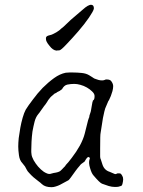

<svg xmlns="http://www.w3.org/2000/svg" viewBox="-20 -776 602 806"><path d="M172.9 -617.2Q173.8 -625 187.5 -627.9Q197.3 -629.9 204.1 -633.8Q216.8 -639.6 228.5 -648.4Q232.4 -652.3 237.3 -656.2Q242.2 -660.2 247.1 -664.1Q256.8 -673.8 267.6 -683.6Q276.4 -692.4 287.1 -701.2Q308.6 -719.7 327.1 -735.4Q350.6 -756.8 363.3 -755.9Q375 -754.9 374 -739.3Q372.1 -729.5 353.5 -702.1Q334 -673.8 308.6 -644.5Q283.2 -615.2 259.8 -590.8Q235.4 -564.5 228.5 -564.5Q224.6 -564.5 222.7 -564.5Q220.7 -563.5 217.8 -563.5Q202.1 -564.5 187.5 -584Q171.9 -602.5 172.9 -613.3ZM222.7 -390.6Q219.7 -389.6 216.8 -386.7Q214.8 -385.7 213.9 -384.8V-385.7L212.9 -384.8Q211.9 -383.8 210.9 -383.8H210L209 -382.8Q203.1 -377.9 197.3 -373Q192.4 -369.1 187.5 -362.3Q181.6 -355.5 178.7 -349.6Q175.8 -344.7 170.9 -337.9Q165 -331.1 159.2 -322.3L151.4 -311.5Q146.5 -303.7 140.6 -296.9Q129.9 -284.2 125 -264.6Q120.1 -245.1 116.2 -223.6Q113.3 -201.2 112.3 -180.7Q111.3 -160.2 111.3 -146.5Q111.3 -146.5 111.3 -137.7Q111.3 -133.8 112.3 -127.9Q113.3 -118.2 121.1 -103.5Q128.9 -89.8 139.6 -77.1Q151.4 -63.5 164.1 -54.7Q181.6 -43.9 190.4 -45.9Q197.3 -47.9 205.1 -49.8Q226.6 -52.7 233.4 -58.6Q240.2 -64.5 247.1 -72.3Q253.9 -78.1 256.8 -84Q266.6 -93.8 281.2 -113.3Q300.8 -138.7 315.4 -165Q330.1 -192.4 335.9 -215.8Q348.6 -266.6 349.6 -270.5Q353.5 -280.3 353.5 -282.2L354.5 -283.2L355.5 -291Q356.4 -293 359.4 -302.7Q361.3 -307.6 362.3 -314.5Q363.3 -319.3 364.3 -326.2Q365.2 -332 366.2 -336.9Q367.2 -342.8 368.2 -347.7Q370.1 -351.6 370.1 -354.5H371.1L372.1 -355.5Q377 -358.4 377 -373Q377 -382.8 366.2 -392.6Q357.4 -401.4 344.7 -408.7Q332 -416 317.4 -419.9Q303.7 -423.8 292 -423.8Q277.3 -423.8 262.7 -420.9Q249 -418 240.2 -401.4Q239.3 -401.4 239.3 -400.4H238.3Q237.3 -399.4 235.4 -397.5H234.4Q232.4 -395.5 230.5 -394.5Q225.6 -392.6 222.7 -390.6ZM477.5 7.8Q473.6 8.8 461.9 8.8Q450.2 8.8 436.5 4.9Q421.9 0 408.2 -4.9Q398.4 -8.8 372.1 -40Q364.3 -48.8 358.4 -69.3Q350.6 -93.8 356.4 -108.4Q359.4 -114.3 352.5 -116.2L350.6 -117.2L348.6 -116.2Q343.8 -112.3 340.8 -107.4Q336.9 -100.6 335 -97.7Q318.4 -86.9 314.5 -80.1Q305.7 -70.3 297.9 -59.6Q286.1 -43 277.8 -31.7Q269.5 -20.5 267.6 -19.5Q264.6 -17.6 231.4 0Q223.6 3.9 213.9 6.8Q205.1 9.8 196.3 9.8Q169.9 9.8 156.2 -2.9Q150.4 -8.8 139.6 -16.6Q128.9 -24.4 120.1 -32.2Q111.3 -40 103.5 -48.8Q95.7 -56.6 92.8 -62.5Q88.9 -70.3 85 -77.1Q81.1 -83 74.2 -90.8Q62.5 -102.5 59.6 -124Q56.6 -145.5 56.6 -161.1Q56.6 -175.8 58.6 -196.3Q61.5 -217.8 65.4 -240.2Q69.3 -261.7 75.2 -282.2Q81.1 -302.7 87.9 -315.4Q98.6 -333 118.2 -358.4Q136.7 -383.8 159.2 -407.2Q181.6 -429.7 207 -448.2Q231.4 -465.8 255.9 -470.7Q264.6 -471.7 271.5 -471.7Q279.3 -471.7 286.1 -471.7Q303.7 -471.7 323.2 -469.7Q341.8 -467.8 354.5 -460Q360.4 -456.1 367.2 -452.1Q376 -445.3 381.8 -444.3Q387.7 -442.4 393.6 -440.4Q400.4 -438.5 408.2 -438.5H409.2Q416 -438.5 421.9 -441.4L423.8 -442.4Q424.8 -442.4 428.7 -442.4H427.7H428.7Q443.4 -442.4 448.2 -433.6Q455.1 -423.8 455.1 -414.1Q455.1 -405.3 452.1 -393.6Q446.3 -377 445.3 -373Q441.4 -364.3 436.5 -353.5H435.5Q431.6 -343.8 426.8 -333Q420.9 -321.3 418 -307.6Q412.1 -282.2 412.1 -280.3Q403.3 -222.7 402.3 -217.8Q400.4 -211.9 400.4 -152.3V-119.1Q400.4 -111.3 403.3 -106.4Q404.3 -102.5 410.2 -85Q418 -61.5 440.4 -54.7Q447.3 -51.8 460.9 -45.9Q466.8 -43.9 471.7 -47.9Q481.4 -48.8 483.4 -47.9H484.4Q486.3 -47.9 490.2 -43Q494.1 -37.1 496.1 -31.2Q498 -22.5 496.1 -13.7Q494.1 -1 491.2 2.9Q488.3 4.9 477.5 7.8Z"/></svg>

Font: ToneOZ-Zhuyin-Tsuipita-TC
Style: Regular
Weight: 400
Designer: ÂÆ£ÂøóÂáåJeffrey Xuan(jeffreyx@gmail.com, ToneOZ.com) ÈòøÂù§(cjkFonts)
Foundry: ToneOZ
Version: Version 0.240710